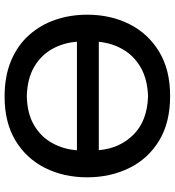

<svg xmlns="http://www.w3.org/2000/svg" viewBox="19 -785 778 856"><g transform="rotate(90 408.0 -357.0)"><path d="M411.5 11.5Q318.5 11.5 249.8 -17.8Q181 -47 135.5 -98.5Q90 -150 67.8 -216.2Q45.5 -282.5 45.5 -356.5Q45.5 -460.5 87.2 -544.2Q129 -628 210 -677.2Q291 -726.5 408 -726.5Q527 -726.5 607.8 -677Q688.5 -627.5 729.5 -543.5Q770.5 -459.5 770.5 -357Q770.5 -251.5 728.2 -168Q686 -84.5 605.8 -36.5Q525.5 11.5 411.5 11.5ZM409.5 -628Q333.5 -625.5 281.5 -595.8Q229.5 -566 200.8 -517Q172 -468 166.5 -408.5H649.5Q641.5 -502 580.2 -563.2Q519 -624.5 409.5 -628ZM409.5 -87.5Q487.5 -89.5 539.2 -120.5Q591 -151.5 618.2 -201.5Q645.5 -251.5 650 -311H166Q170.5 -251 198.2 -201Q226 -151 278.5 -120.2Q331 -89.5 409.5 -87.5Z"/></g></svg>

Font: Commissioner Flair Medium
Style: Regular
Weight: 500
Designer: Kostas Bartsokas
Foundry: Kostas Bartsokas
Version: Version 1.000; ttfautohint (v1.8.3)